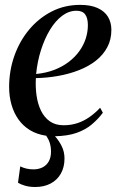

<svg xmlns="http://www.w3.org/2000/svg" viewBox="-20 -536 473 768"><path d="M121 212Q98.5 212 81 207Q63.5 202 52 195L61 129.5Q72 135 85 138.2Q98 141.5 115.5 141.5Q136 141 151.5 132.8Q167 124.5 175.5 108.8Q184 93 184 71Q184 51.5 179.2 36.2Q174.5 21 165 7Q128 1.5 100.2 -15.2Q72.5 -32 54 -58Q35.5 -84 26 -117.2Q16.5 -150.5 16.5 -188Q16.5 -253.5 37.5 -312.8Q58.5 -372 96.8 -417.8Q135 -463.5 186.8 -490Q238.5 -516.5 300.5 -516.5Q342.5 -516.5 370.2 -504Q398 -491.5 411.8 -469Q425.5 -446.5 425.5 -416.5Q425.5 -377.5 409 -346.8Q392.5 -316 363.5 -293.2Q334.5 -270.5 296.2 -255.5Q258 -240.5 214 -232.5Q170 -224.5 123.5 -223.5Q121.5 -187.5 126.2 -153.8Q131 -120 144 -93.2Q157 -66.5 179.2 -50.8Q201.5 -35 234.5 -35Q264 -35 289.8 -43.5Q315.5 -52 338.2 -68Q361 -84 380.5 -105L391.5 -85Q371.5 -58.5 346.2 -37.5Q321 -16.5 285.5 -4.2Q250 8 200 9Q216.5 27.5 227.2 49.5Q238 71.5 238 98Q238 133 223.2 158.8Q208.5 184.5 182.2 198.2Q156 212 121 212ZM124.5 -240Q164.5 -244 197 -256.5Q229.5 -269 254.8 -288.2Q280 -307.5 297 -331Q314 -354.5 322.8 -381.2Q331.5 -408 331.5 -435.5Q331.5 -463.5 320.8 -478.2Q310 -493 286 -493Q255.5 -493 228.5 -472.8Q201.5 -452.5 180 -417Q158.5 -381.5 144 -336Q129.5 -290.5 124.5 -240Z"/></svg>

Font: Merriweather 144pt
Style: Italic
Weight: 400
Italic angle: -7.8°
Version: Version 2.101